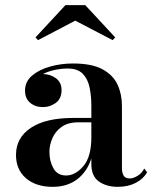

<svg xmlns="http://www.w3.org/2000/svg" viewBox="-20 -714 597 744"><path d="M184.5 10Q119.5 10 80.8 -23.2Q42 -56.5 42 -113.5Q42 -180.5 99.8 -218.8Q157.5 -257 264 -257H334V-304.5Q334 -340.5 327.5 -373.5Q321 -406.5 301.2 -427.5Q281.5 -448.5 241.5 -448.5Q219 -448.5 193.2 -443.2Q167.5 -438 146.5 -427Q174.5 -427 196.5 -411Q218.5 -395 218.5 -365Q218.5 -331.5 196 -315.2Q173.5 -299 146.5 -299Q116.5 -299 96.8 -315.8Q77 -332.5 77 -363Q77 -398 104.5 -421.2Q132 -444.5 174.5 -456.2Q217 -468 262.5 -468Q336 -468 377.2 -445.5Q418.5 -423 435.5 -386Q452.5 -349 452.5 -304.5V-62Q452.5 -45.5 458.8 -34Q465 -22.5 483.5 -22.5Q496 -22.5 512.8 -32.5Q529.5 -42.5 539 -61L550 -46.5Q536 -21 506.2 -5.5Q476.5 10 436 10Q393 10 363.5 -10.5Q334 -31 334 -78.5V-100Q317.5 -48.5 279 -19.2Q240.5 10 184.5 10ZM236 -34Q272 -34 303 -70.2Q334 -106.5 334 -182.5V-240H283.5Q243 -240 218.5 -222.2Q194 -204.5 182.8 -178Q171.5 -151.5 171.5 -126Q171.5 -89.5 187 -61.8Q202.5 -34 236 -34ZM127.5 -558.5 117.5 -569 233.5 -694H310.5L426.5 -569L416.5 -558.5L271.5 -634Z"/></svg>

Font: Bodoni Moda SemiBold
Style: Regular
Weight: 600
Designer: Owen Earl
Foundry: indestructible type
Version: Version 2.005; ttfautohint (v1.8.4.7-5d5b)